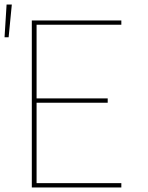

<svg xmlns="http://www.w3.org/2000/svg" viewBox="-33 -825 653 845"><path d="M107 0V-735H501V-716H128V-392H441V-373H128V-19H501V0ZM-13 -661 -4 -805H19L5 -661Z"/></svg>

Font: Iosevka Thin Extended
Style: Regular
Weight: 100
Width: 7
Monospace: yes
Designer: Belleve Invis
Foundry: Belleve Invis
Version: Version 32.5.0; ttfautohint (v1.8.4)